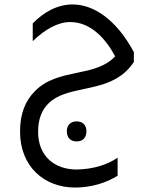

<svg xmlns="http://www.w3.org/2000/svg" viewBox="-20 -467 651 862"><path d="M508 322V241C465 271 400 293 324 294C223 294 151 232 151 125C151 67 168 26 199 -4C238 -42 295 -54 355 -67C437 -84 525 -103 581 -189V-233C502 -380 400 -447 306 -447C236 -447 175 -411 127 -362V-282C182 -336 241 -368 295 -368C389 -368 456 -291 497 -214C453 -167 390 -153 325 -140C258 -126 189 -111 138 -59C94 -15 70 42 70 124C70 281 179 375 317 375C393 375 460 352 508 322ZM324 168C352 168 368 151 368 122C368 95 352 78 324 78C297 78 280 95 280 122C280 151 297 168 324 168Z"/></svg>

Font: Tajawal Medium
Style: Regular
Weight: 500
Designer: Boutros Fonts
Foundry: Created by Boutros International 2017
Version: Version 1.700